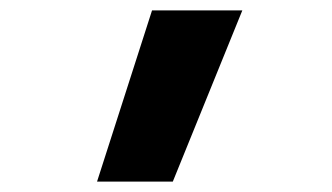

<svg xmlns="http://www.w3.org/2000/svg" viewBox="-20 -792 640 370"><path d="M167 -442 273 -772H447L313 -442Z"/></svg>

Font: Iosevka SS04 Heavy Extended
Style: Regular
Weight: 900
Width: 7
Monospace: yes
Designer: Belleve Invis
Foundry: Belleve Invis
Version: Version 19.0.0; ttfautohint (v1.8.4)